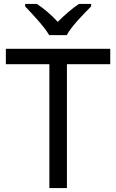

<svg xmlns="http://www.w3.org/2000/svg" viewBox="-20 -964 596 984"><path d="M232 -784H322C346 -829 409 -893 447 -931V-944H385C350 -921 312 -888 276 -852C243 -888 204 -921 169 -944H109V-931C145 -893 206 -829 232 -784ZM323 0V-635H545V-714H10V-635H233V0Z"/></svg>

Font: Noto Sans Caucasian Albanian
Style: Regular
Weight: 400
Designer: Monotype Design Team
Foundry: Monotype Imaging Inc.
Version: Version 2.005